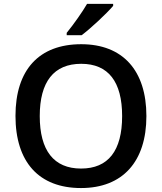

<svg xmlns="http://www.w3.org/2000/svg" viewBox="-20 -951 827 981"><path d="M397 -771C443.4 -805.7 524.4 -881.3 558.1 -920.9V-931.2H424.8C401.9 -891.6 357.9 -828.6 320.8 -783.2V-771ZM728 -357.9C728 -590.8 607.4 -725.1 395 -725.1C179.7 -725.1 59.1 -594.7 59.1 -358.9C59.1 -123 178.7 9.8 394 9.8C606.9 9.8 728 -125.5 728 -357.9ZM183.1 -357.9C183.1 -533.2 254.9 -625 395 -625C533.7 -625 604 -533.2 604 -357.9C604 -180.2 532.7 -89.8 394 -89.8C254.9 -89.8 183.1 -182.1 183.1 -357.9Z"/></svg>

Font: Open Sans 600
Style: Regular
Weight: 600
Foundry: Ascender Corporation
Version: Version 1.100;PS 001.100;hotconv 1.0.88;makeotf.lib2.5.64775